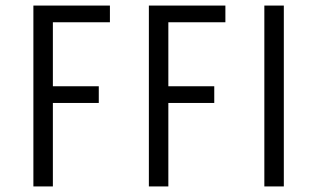

<svg xmlns="http://www.w3.org/2000/svg" viewBox="-20 -670 1140 690"><path d="M170 0H100V-650H375V-590H170V-360H335V-300H170ZM585 0H515V-650H790V-590H585V-360H750V-300H585ZM1000 0H930V-650H1000Z"/></svg>

Font: Unica One
Style: Regular
Weight: 400
Designer: Eduardo Rodriguez Tunni
Foundry: Eduardo Rodriguez Tunni
Version: Version 1.001